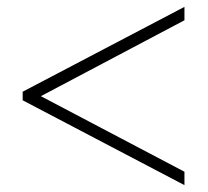

<svg xmlns="http://www.w3.org/2000/svg" viewBox="-20 -611 606 559"><path d="M46 -319V-344L517 -591V-552L99 -331L517 -111V-72Z"/></svg>

Font: Taviraj ExtraLight
Style: Regular
Weight: 275
Designer: Katatrad Team
Foundry: CadsonDemak
Version: Version 1.001